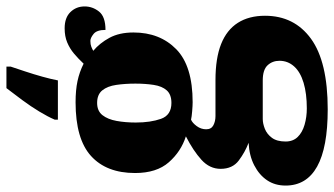

<svg xmlns="http://www.w3.org/2000/svg" viewBox="-254 -565 1039 597"><g transform="rotate(-90 265.5 -266.5)"><path d="M224 233Q105 233 46 200Q-13 167 -13 102Q-13 69 3.5 44.5Q20 20 50 4.5Q80 -11 120 -13Q91 -24 65 -43.5Q39 -63 39 -100Q39 -134 67 -159.5Q95 -185 140 -208Q93 -223 59.5 -261Q26 -299 26 -366Q26 -455 79 -503Q132 -551 246 -551Q284 -551 312 -545Q340 -539 366 -526Q382 -543 397.5 -556Q413 -569 432 -577Q451 -585 476 -585Q509 -585 526.5 -567Q544 -549 544 -523Q544 -498 528 -478Q512 -458 471 -458Q471 -485 458.5 -495Q446 -505 437 -505Q426 -505 418.5 -502Q411 -499 406 -496Q430 -476 446.5 -445.5Q463 -415 463 -371Q463 -289 411 -238Q359 -187 246 -187Q236 -187 218 -188.5Q200 -190 192 -192Q182 -188 172 -174.5Q162 -161 162 -145Q162 -129 174.5 -122.5Q187 -116 203 -116H315Q383 -116 427 -98.5Q471 -81 493 -46.5Q515 -12 515 38Q515 129 443.5 181Q372 233 224 233ZM227 168Q273 168 306.5 158Q340 148 357.5 128.5Q375 109 375 83Q375 61 361 46Q347 31 314 31H194Q180 31 163.5 37.5Q147 44 135.5 59.5Q124 75 124 102Q124 125 138 139.5Q152 154 176 161Q200 168 227 168ZM244 -253Q270 -253 283 -267.5Q296 -282 300 -308Q304 -334 304 -365Q304 -397 300 -424.5Q296 -452 283 -468Q270 -484 244 -484Q219 -484 206 -467.5Q193 -451 188 -423.5Q183 -396 183 -364Q183 -318 194.5 -285.5Q206 -253 244 -253ZM192 -616Q201 -637 217 -663.5Q233 -690 253 -717Q273 -744 290 -766H357V-753Q351 -735 342 -708Q333 -681 325.5 -654Q318 -627 314 -606H192Z"/></g></svg>

Font: Noto Serif Khmer SemiCondensed Black
Style: Regular
Weight: 900
Width: 4
Designer: Danh Hong and the Monotype Design Team
Foundry: Monotype Imaging Inc.
Version: Version 2.004